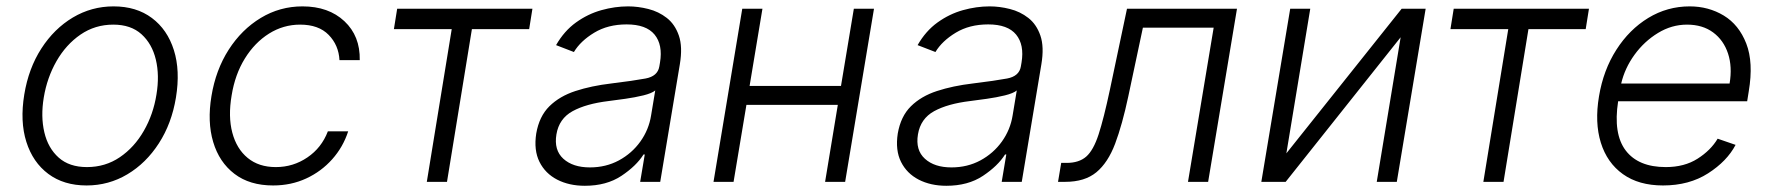

<svg xmlns="http://www.w3.org/2000/svg" viewBox="-20 -573 5584 605"><path d="M252.8 11.4Q181.1 11.4 132.3 -25Q83.5 -61.4 63 -126.1Q42.6 -190.7 56.5 -275.2Q70 -357.6 110.3 -420.1Q150.6 -482.6 209.5 -517.8Q268.5 -552.9 337.7 -552.9Q409.8 -552.9 458.6 -516.3Q507.5 -479.8 527.9 -415.1Q548.3 -350.5 534.4 -265.6Q521 -183.9 480.6 -121.4Q440.3 -58.9 381.4 -23.8Q322.4 11.4 252.8 11.4ZM253.9 -46.5Q311.8 -46.5 357.6 -77.6Q403.4 -108.7 433.2 -160.7Q463.1 -212.7 473 -275.2Q483 -335.2 471.1 -385.1Q459.2 -435 425.8 -465.2Q392.4 -495.4 337 -495.4Q279.5 -495.4 233.7 -464Q187.9 -432.5 158 -380.3Q128.2 -328.1 117.9 -265.6Q108 -206 119.7 -156.1Q131.4 -106.2 165 -76.3Q198.5 -46.5 253.9 -46.5Z M840.6 11.4Q766.7 11.4 718.8 -25.2Q670.8 -61.8 651.8 -125.5Q632.8 -189.3 646.3 -270.2Q659.8 -352.6 700.6 -416.4Q741.5 -480.1 801.7 -516.5Q861.9 -552.9 933.2 -552.9Q1015.3 -552.9 1065.2 -506.2Q1115.1 -459.5 1113.6 -383.5H1049.7Q1047.2 -430.8 1015.6 -463.1Q984 -495.4 925.8 -495.4Q872.9 -495.4 827.8 -467.2Q782.7 -438.9 751.6 -388.7Q720.5 -338.4 709.9 -272.4Q698.5 -206 712 -155Q725.5 -104 760.5 -75.3Q795.5 -46.5 849.1 -46.5Q903.8 -46.5 948.5 -76.9Q993.3 -107.2 1013.1 -159.1H1077.1Q1061.1 -109.7 1026.8 -71.2Q992.5 -32.7 945 -10.7Q897.4 11.4 840.6 11.4Z M1221.2 -481.2 1231.5 -545.5H1657.7L1647.4 -481.2H1467L1388.5 0H1324.9L1403.4 -481.2Z M1822.8 12.4Q1773.4 12.4 1735.8 -6.9Q1698.2 -26.3 1679.9 -63Q1661.6 -99.8 1669.7 -152.3Q1679 -206.3 1711.1 -238.1Q1743.3 -269.9 1793.3 -286.2Q1843.4 -302.6 1906.2 -310Q1975.9 -318.5 2014 -325.6Q2052.2 -332.7 2057.5 -363.3L2059.7 -376.1Q2068.9 -431.8 2042.6 -464Q2016.3 -496.1 1954.5 -496.1Q1895.6 -496.1 1852.5 -470Q1809.3 -443.9 1788.4 -409.1L1732.2 -430.8Q1757.8 -475.5 1795.1 -502.3Q1832.4 -529.1 1875 -541Q1917.6 -552.9 1959.2 -552.9Q1990.4 -552.9 2022.9 -544.7Q2055.4 -536.6 2081.1 -516.5Q2106.9 -496.4 2119.1 -460.9Q2131.4 -425.4 2122.2 -370.4L2060.4 0H1997.2L2011.7 -86.3H2007.8Q1985.1 -50.1 1938 -18.8Q1891 12.4 1822.8 12.4ZM1838.8 -45.5Q1889.2 -45.5 1930.2 -67.6Q1971.2 -89.8 1997.9 -127.1Q2024.5 -164.4 2031.6 -209.2L2044.7 -288Q2034.1 -279.1 2007.5 -272.5Q1980.8 -266 1950.5 -261.7Q1920.1 -257.5 1897.7 -254.6Q1827.1 -246.1 1784.3 -222.7Q1741.5 -199.2 1733.3 -149.5Q1725.1 -100.1 1755.1 -72.8Q1785.2 -45.5 1838.8 -45.5Z M2382.5 -545.5 2342 -302.2H2630L2670.5 -545.5H2734L2643.1 0H2579.9L2620 -242.5H2332L2291.5 0H2228.3L2318.9 -545.5Z M2962 12.4Q2912.6 12.4 2875 -6.9Q2837.4 -26.3 2819.1 -63Q2800.8 -99.8 2808.9 -152.3Q2818.2 -206.3 2850.3 -238.1Q2882.5 -269.9 2932.5 -286.2Q2982.6 -302.6 3045.5 -310Q3115.1 -318.5 3153.2 -325.6Q3191.4 -332.7 3196.7 -363.3L3198.9 -376.1Q3208.1 -431.8 3181.8 -464Q3155.5 -496.1 3093.8 -496.1Q3034.8 -496.1 2991.7 -470Q2948.5 -443.9 2927.6 -409.1L2871.4 -430.8Q2897 -475.5 2934.3 -502.3Q2971.6 -529.1 3014.2 -541Q3056.8 -552.9 3098.4 -552.9Q3129.6 -552.9 3162.1 -544.7Q3194.6 -536.6 3220.3 -516.5Q3246.1 -496.4 3258.3 -460.9Q3270.6 -425.4 3261.4 -370.4L3199.6 0H3136.4L3150.9 -86.3H3147Q3124.3 -50.1 3077.2 -18.8Q3030.2 12.4 2962 12.4ZM2978 -45.5Q3028.4 -45.5 3069.4 -67.6Q3110.4 -89.8 3137.1 -127.1Q3163.7 -164.4 3170.8 -209.2L3183.9 -288Q3173.3 -279.1 3146.7 -272.5Q3120 -266 3089.7 -261.7Q3059.3 -257.5 3036.9 -254.6Q2966.3 -246.1 2923.5 -222.7Q2880.7 -199.2 2872.5 -149.5Q2864.3 -100.1 2894.4 -72.8Q2924.4 -45.5 2978 -45.5Z M3313.9 0 3323.9 -59.7H3340.9Q3380 -59.7 3402.7 -79.5Q3425.4 -99.4 3441.8 -149.7Q3458.1 -199.9 3477.3 -290.1L3531.2 -545.5H3877.8L3786.9 0H3723.4L3804.3 -485.8H3581.3L3535.2 -268.8Q3516.3 -180 3493.8 -120.2Q3471.2 -60.4 3434.7 -30.2Q3398.1 0 3336.6 0Z M4033.4 -89.8 4396.7 -545.5H4472.3L4381.4 0H4318.2L4393.5 -455.6L4031.2 0H3954.5L4045.5 -545.5H4108.7Z M4550.4 -481.2 4560.7 -545.5H4986.9L4976.6 -481.2H4796.2L4717.7 0H4654.1L4732.6 -481.2Z M5220.2 11.4Q5143.8 11.4 5093.9 -24.3Q5044 -60 5024.3 -123.4Q5004.6 -186.8 5018.5 -269.5Q5032.3 -352.3 5073.2 -416.2Q5114 -480.1 5173.8 -516.5Q5233.7 -552.9 5304.3 -552.9Q5363.6 -552.9 5411.6 -524Q5459.5 -495 5482.6 -435.7Q5505.7 -376.4 5490.4 -285.2L5485.4 -253.9H5078.8Q5062.9 -151.3 5102.6 -98.9Q5142.4 -46.5 5229 -46.5Q5287.6 -46.5 5329.2 -73Q5370.7 -99.4 5392.4 -136L5448.9 -116.5Q5421.9 -65 5362.2 -26.8Q5302.6 11.4 5220.2 11.4ZM5088.4 -309.7H5430Q5438.9 -362.2 5425.1 -404.3Q5411.2 -446.4 5378 -470.9Q5344.8 -495.4 5295.8 -495.4Q5247.5 -495.4 5204.4 -469.1Q5161.2 -442.8 5130.5 -400.6Q5099.8 -358.3 5088.4 -309.7Z"/></svg>

Font: Inter Light  BETA
Style: Italic
Weight: 300
Italic angle: 9.39999°
Designer: Rasmus Andersson
Foundry: rsms
Version: Version 3.011;git-f93a4a705